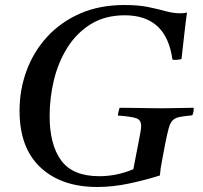

<svg xmlns="http://www.w3.org/2000/svg" viewBox="-20 -731 810 766"><path d="M368 15Q225 15 141.5 -63Q58 -141 58 -289Q58 -373 86 -449Q114 -525 168 -584Q222 -643 299.5 -677Q377 -711 477 -711Q532 -711 571 -703Q610 -695 640.5 -686.5Q671 -678 699 -678Q714 -678 726 -681Q720 -638 715 -592Q710 -546 704 -495Q689 -492 679 -492Q675 -492 673 -492.5Q671 -493 668 -493Q644 -670 478 -670Q399 -670 342 -634.5Q285 -599 248.5 -540.5Q212 -482 195 -411Q178 -340 178 -268Q178 -154 224 -91Q270 -28 376 -28Q446 -28 512 -56L535 -175Q538 -192 540.5 -205Q543 -218 543 -229Q543 -252 524.5 -259Q506 -266 450 -270Q452 -285 457 -301Q479 -301 511.5 -300.5Q544 -300 576 -299.5Q608 -299 626 -299Q654 -299 691 -300Q728 -301 753 -301Q753 -294 752 -286.5Q751 -279 747 -271Q716 -268 697.5 -264.5Q679 -261 669 -251Q659 -241 653 -219Q647 -197 639 -157Q632 -117 626 -88Q620 -59 618 -31Q558 -12 493.5 1.5Q429 15 368 15Z"/></svg>

Font: Tiro Devanagari Sanskrit
Style: Italic
Weight: 400
Italic angle: -11°
Designer: Devanagari: John Hudson & Fiona Ross, assisted by Paul Hanslow. Latin: John Hudson with Paul Hanslow, assisted by Kaja S
Foundry: Tiro Typeworks Ltd.
Version: Version 1.52